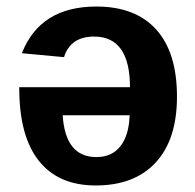

<svg xmlns="http://www.w3.org/2000/svg" viewBox="-20 -558 596 588"><path d="M275 -538Q395 -538 458.5 -467.5Q522 -397 522 -262Q522 -131 457 -60.5Q392 10 273 10Q159 10 99 -65.5Q39 -141 39 -287V-291H378Q378 -446 268 -446Q196 -446 176 -383L47 -395Q103 -538 275 -538ZM275 -77Q323 -77 349 -110.5Q375 -144 377 -205H172Q180 -77 275 -77Z"/></svg>

Font: Libra Sans
Style: Bold
Weight: 700
Foundry: Context Ltd
Version: Version 1.000